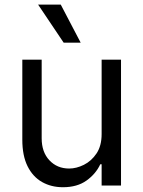

<svg xmlns="http://www.w3.org/2000/svg" viewBox="-20 -804 621 832"><path d="M420.4 -223.1V-545.4H504.4V0H420.4V-92.3H414.6Q395.5 -50.8 355 -21.7Q314.5 7.3 252.9 7.3Q201.7 7.3 161.9 -15.4Q122.1 -38.1 99.4 -83.7Q76.7 -129.4 76.7 -198.7V-545.4H160.6V-204.6Q160.6 -145 194.1 -109.4Q227.5 -73.7 279.8 -73.7Q311 -73.7 343.5 -89.8Q376 -106 398.2 -138.9Q420.4 -171.9 420.4 -223.1ZM255.9 -619.1 145 -784.2H243.2L329.6 -619.1Z"/></svg>

Font: Sahel VF Regular
Style: Regular
Weight: 400
Foundry: Saber Rastikerdar (saber.rastikerdar@gmail.com)
Version: Version 3.4.0